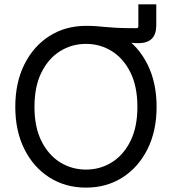

<svg xmlns="http://www.w3.org/2000/svg" viewBox="-20 -858 795 889"><path d="M377.4 -671.4V-738.3Q406.7 -738.3 425.8 -736.8Q444.8 -735.4 465.8 -733.2Q486.8 -731 520.5 -729.2Q554.2 -727.5 611.8 -727.5Q620.6 -727.5 620.6 -736.3V-837.9H703.6V-741.2Q703.6 -699.7 683.1 -679Q662.6 -658.2 620.6 -658.2Q600.6 -658.2 583.7 -660.2Q566.9 -662.1 543.5 -664.8Q520 -667.5 481 -669.4Q441.9 -671.4 377.4 -671.4ZM378.4 10.7Q283.2 10.7 209.2 -36.1Q135.3 -83 93 -167.2Q50.8 -251.5 50.8 -363.3Q50.8 -475.6 93 -560.1Q135.3 -644.5 209.2 -691.4Q283.2 -738.3 378.4 -738.3Q473.1 -738.3 546.9 -691.4Q620.6 -644.5 662.8 -560.1Q705.1 -475.6 705.1 -363.3Q705.1 -251.5 662.8 -167.2Q620.6 -83 546.9 -36.1Q473.1 10.7 378.4 10.7ZM378.4 -72.8Q443.8 -72.8 497.8 -106.4Q551.8 -140.1 584 -204.8Q616.2 -269.5 616.2 -363.3Q616.2 -457.5 584 -522.5Q551.8 -587.4 497.8 -621.1Q443.8 -654.8 378.4 -654.8Q312.5 -654.8 258.3 -621.1Q204.1 -587.4 171.9 -522.5Q139.6 -457.5 139.6 -363.3Q139.6 -269.5 171.9 -204.8Q204.1 -140.1 258.3 -106.4Q312.5 -72.8 378.4 -72.8Z"/></svg>

Font: Inter 24pt
Style: Regular
Weight: 400
Designer: Rasmus Andersson
Foundry: rsms
Version: Version 4.001;git-66647c0bb